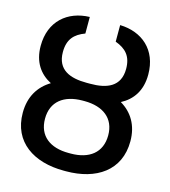

<svg xmlns="http://www.w3.org/2000/svg" viewBox="-114 -851 841 952"><g transform="rotate(15 307.0 -375.0)"><path d="M315.9 -440.4H298.3C213.4 -440.4 145 -465.8 145 -557.6C145 -623 175.3 -654.8 229 -674.8V-759.8C116.7 -756.8 30.8 -686 30.8 -558.6C30.8 -476.1 68.8 -422.9 127.4 -392.6C67.9 -356.9 30.8 -298.3 30.8 -215.3C30.8 -64.9 147.5 9.8 301.3 9.8H313C466.8 9.8 583 -64.9 583 -216.3C583 -298.3 546.4 -356.9 486.8 -392.1C545.4 -422.9 583 -476.1 583 -558.6C583 -686.5 497.1 -756.8 384.8 -759.8V-674.8C439 -654.8 469.7 -623 469.7 -557.6C469.7 -466.3 401.9 -439.9 315.9 -440.4ZM301.3 -350.1H313C407.2 -349.6 469.2 -303.7 469.2 -216.3C469.2 -127 407.2 -81.1 313 -81.1H301.3C206.5 -81.1 145 -127 145 -215.3C145 -303.7 206.5 -349.6 301.3 -350.1Z"/></g></svg>

Font: Inteeer Medium
Style: Regular
Weight: 500
Designer: Rasmus Andersson
Foundry: rsms
Version: Version 4.001;Glyphs 3.4 (3402)